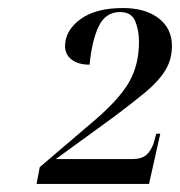

<svg xmlns="http://www.w3.org/2000/svg" viewBox="-20 -844 448 478"><path d="M71 -386 79 -428 215 -544Q276 -596 301 -639Q326 -682 326 -740Q326 -769 316.5 -791.5Q307 -814 279 -814Q243 -814 226 -779Q209 -744 203 -683Q175 -683 158.5 -695.5Q142 -708 142 -729Q142 -768 180 -796Q218 -824 286 -824Q342 -824 375 -798.5Q408 -773 408 -730Q408 -695 391 -668Q374 -641 341.5 -614Q309 -587 262 -552L119 -448H309Q332 -448 344 -458Q356 -468 363 -489L369 -511H379L351 -386Z"/></svg>

Font: Noto Serif Display SemiCondensed Medium
Style: Italic
Weight: 500
Width: 4
Italic angle: -12°
Designer: Monotype Design Team
Foundry: Monotype Imaging Inc.
Version: Version 2.009